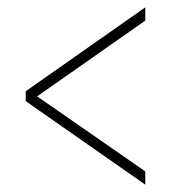

<svg xmlns="http://www.w3.org/2000/svg" viewBox="-20 -619 465 522"><path d="M375 -117V-153L81 -357L375 -563V-599L50 -371V-344Z"/></svg>

Font: Noto Serif Bengali ExtraCondensed Thin
Style: Regular
Weight: 100
Width: 2
Designer: Juan Bruce, Universal Thirst, Indian Type Foundry and the Monotype Design Team.
Foundry: Monotype Imaging Inc.
Version: Version 2.003